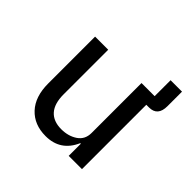

<svg xmlns="http://www.w3.org/2000/svg" viewBox="-161 -790 962 962"><g transform="rotate(45 320.0 -308.5)"><path d="M548 -456H529V0H435V-86H431Q388 12 283 12Q202 12 154 -39.5Q106 -91 106 -184V-516H199V-200Q199 -134 228.5 -101Q258 -68 314 -68Q364 -68 399.5 -92Q435 -116 435 -162V-516H528V-629H609V-526Q609 -456 548 -456Z"/></g></svg>

Font: Writer
Style: Regular
Weight: 400
Monospace: yes
Designer: Mike Abbink, Paul van der Laan, Pieter van Rosmalen
Foundry: Bold Monday
Version: Version 2.001 2020